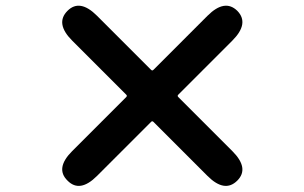

<svg xmlns="http://www.w3.org/2000/svg" viewBox="-20 -710 1040 657"><path d="M312 -108Q253 -49 211 -92Q168 -134 227 -193L412 -378Q416 -382 412 -386L227 -571Q168 -630 211 -673Q253 -715 312 -656L497 -471Q501 -467 505 -471L690 -656Q749 -715 792 -673Q834 -630 775 -571L590 -386Q586 -382 590 -378L775 -193Q834 -134 792 -92Q749 -49 690 -108L505 -293Q501 -297 497 -293Z"/></svg>

Font: Resource Han Rounded JP Heavy
Style: Regular
Weight: 900
Designer: Cyano Hao (round all glyphs); Ryoko NISHIZUKA 西塚涼子 (kana, bopomofo & ideographs); Paul D. Hunt (Latin, Greek & Cyrillic)
Foundry: Cyano Hao
Version: 0.990